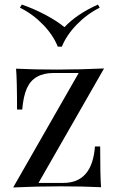

<svg xmlns="http://www.w3.org/2000/svg" viewBox="-20 -822 516 847"><path d="M259.8 -15.1Q386.7 -15.1 398.9 -175.8H421.9Q421.9 -45.4 425.8 3.9Q347.7 0 246.1 0Q144.5 0 38.1 4.9L327.1 -500H216.8Q128.9 -500 98.6 -432.6Q83 -397.5 78.1 -338.9H55.2Q55.2 -471.2 50.8 -519Q129.4 -515.1 231 -515.1Q332.5 -515.1 439 -520L149.9 -15.1ZM252.9 -616.2H234.9Q214.8 -667 169.9 -713.4Q125 -759.8 67.9 -788.1L76.2 -801.8Q130.4 -783.2 181.6 -755.9Q232.9 -728.5 264.2 -702.1Q319.8 -760.7 412.1 -801.8L419.9 -788.1Q363.3 -759.8 318.4 -713.4Q273.4 -667 252.9 -616.2Z"/></svg>

Font: PlayfairDisplay-Regular
Style: Regular
Weight: 400
Designer: Claus Eggers Sørensen
Foundry: Claus Eggers Sørensen
Version: Version 1.002;PS 001.002;hotconv 1.0.70;makeotf.lib2.5.58329